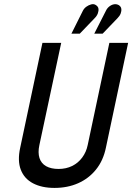

<svg xmlns="http://www.w3.org/2000/svg" viewBox="-20 -910 648 941"><path d="M444 -821Q455 -832 459.5 -844.5Q464 -857 462.5 -867.5Q461 -878 450 -885Q440 -892 427 -888.5Q414 -885 403 -877Q392 -869 386 -857L330 -745H371ZM556 -821Q567 -832 571.5 -844Q576 -856 574.5 -867Q573 -878 562 -885Q551 -891 539 -889Q527 -887 516 -878.5Q505 -870 499 -857L442 -745H483ZM499 -186 608 -700H516L410 -200Q403 -165 383 -138Q363 -111 333.5 -96.5Q304 -82 267 -82Q230 -82 206 -95.5Q182 -109 173.5 -135.5Q165 -162 173 -199L280 -700H188L79 -186Q65 -122 82 -78Q99 -34 142 -11.5Q185 11 247 11Q311 11 363 -12Q415 -35 450.5 -79Q486 -123 499 -186Z"/></svg>

Font: Advent Pro SemiBold
Style: Italic
Weight: 600
Italic angle: -12°
Version: Version 3.000